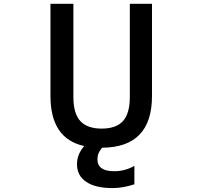

<svg xmlns="http://www.w3.org/2000/svg" viewBox="-20 -751 1040 990"><path d="M559.6 218.8Q471.7 218.8 424.3 186.5Q377 154.3 377 95.7Q377 44.9 414.1 2Q240.2 -36.1 240.2 -255.9V-731.4H358.4V-251Q358.4 -166 394 -127Q429.7 -87.9 504.4 -87.9Q579.1 -87.9 614.3 -127Q649.4 -166 649.4 -251V-731.4H763.7V-255.9Q763.7 8.8 506.8 10.7Q482.4 37.1 482.4 70.3Q482.4 132.8 571.3 131.8Q623 131.8 672.9 104.5V199.2Q614.3 218.8 559.6 218.8Z"/></svg>

Font: Gen Shin Gothic Monospace Medium
Style: Regular
Weight: 500
Designer: [Source Han Sans]
Ryoko NISHIZUKA  (kana & ideographs); Paul D. Hunt (Latin, Greek & Cyrillic); Wenlong ZHANG  (bopomofo
Version: Version 1.002.20150607